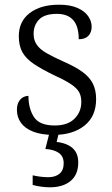

<svg xmlns="http://www.w3.org/2000/svg" viewBox="-20 -564 476 817"><path d="M209 10Q157 10 122 -3.5Q87 -17 69.5 -41Q52 -65 52 -96Q52 -118 60 -131.5Q68 -145 79 -150.5Q90 -156 101 -156Q101 -102 124.5 -66Q148 -30 213 -30Q268 -30 297 -59Q326 -88 326 -130Q326 -155 316.5 -172Q307 -189 282.5 -205.5Q258 -222 212 -243Q158 -269 124.5 -291.5Q91 -314 75.5 -341.5Q60 -369 60 -410Q60 -473 106.5 -508.5Q153 -544 231 -544Q278 -544 309 -530.5Q340 -517 355 -495.5Q370 -474 370 -450Q370 -426 356 -411.5Q342 -397 315 -397Q315 -452 291.5 -478.5Q268 -505 222 -505Q170 -505 146.5 -481Q123 -457 123 -420Q123 -393 136.5 -373.5Q150 -354 178 -338Q206 -322 248 -303Q301 -280 331.5 -257.5Q362 -235 375.5 -207.5Q389 -180 389 -142Q389 -69 339.5 -29.5Q290 10 209 10ZM192 233Q176 233 156.5 230.5Q137 228 119 223V182Q137 186 153.5 188Q170 190 185 190Q216 190 233.5 175Q251 160 251 131Q251 101 230 86.5Q209 72 173 70L193 -9H233L221 40Q249 43 270 53.5Q291 64 302 82Q313 100 313 127Q313 179 280.5 206Q248 233 192 233Z"/></svg>

Font: Noto Serif Tibetan Light
Style: Regular
Weight: 300
Version: Version 2.103